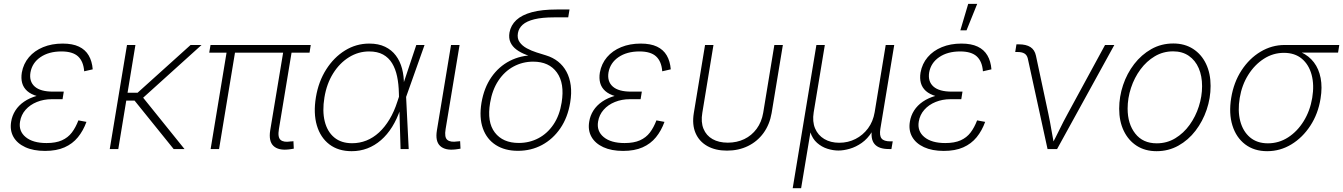

<svg xmlns="http://www.w3.org/2000/svg" viewBox="-20 -777 7002 1001"><path d="M214.8 9.8Q153.8 9.8 111.6 -9.8Q69.3 -29.3 50 -63.5Q30.8 -97.7 38.1 -142.1Q43 -173.8 60.1 -200.7Q77.1 -227.5 105.7 -247.1Q134.3 -266.6 173.1 -277.6Q211.9 -288.6 260.7 -288.6H310.5L306.2 -259.8H249.5Q208 -259.8 172.4 -245.4Q136.7 -231 113.5 -204.8Q90.3 -178.7 84.5 -143.1Q76.2 -93.3 113.8 -62.3Q151.4 -31.2 222.7 -31.2Q271 -31.2 302.7 -45.4Q334.5 -59.6 354.5 -85.9Q374.5 -112.3 388.7 -149.4L430.7 -141.6Q414.1 -95.7 386.2 -61.5Q358.4 -27.3 316.4 -8.8Q274.4 9.8 214.8 9.8ZM257.3 -266.1Q208 -266.1 174.6 -275.6Q141.1 -285.2 121.6 -302.7Q102.1 -320.3 95.5 -344.5Q88.9 -368.7 93.8 -398.9Q102.1 -444.8 130.9 -478.8Q159.7 -512.7 204.8 -531.2Q250 -549.8 306.6 -549.8Q358.4 -549.8 391.6 -533.9Q424.8 -518.1 442.4 -488Q460 -458 463.4 -415.5L418.9 -405.3Q415 -457 387 -482.9Q358.9 -508.8 300.3 -508.8Q234.4 -508.8 190.9 -479Q147.5 -449.2 138.7 -398.9Q131.3 -352.1 161.1 -325.7Q190.9 -299.3 256.3 -299.3H312.5L307.1 -266.1Z M686 -542.5 596.7 0H552.2L642.1 -542.5ZM1030.8 -542.5 709.5 -252.4H617.7L624 -293.5H697.3L973.6 -542.5ZM885.3 0 677.7 -257.3 713.4 -283.7 941.9 0Z M1485.8 2Q1431.6 8.3 1405.8 -16.1Q1379.9 -40.5 1388.7 -97.2L1460 -525.9H1503.9L1434.1 -104Q1426.8 -61 1443.1 -47.4Q1459.5 -33.7 1495.1 -39.6Q1501.5 -40 1503.4 -40Q1505.4 -40 1509.8 -41L1511.7 -2Q1506.8 -1 1500 0Q1493.2 1 1485.8 2ZM1078.1 0 1165 -525.9H1209L1122.1 0ZM1070.8 -502.4 1077.6 -542.5H1600.1L1593.8 -502.4Z M1813.5 11.2Q1743.7 11.2 1697 -24.4Q1650.4 -60.1 1631.8 -123.5Q1613.3 -187 1627 -270Q1640.6 -352.1 1680.7 -415Q1720.7 -478 1778.8 -513.9Q1836.9 -549.8 1905.3 -549.8Q1953.1 -549.8 1987.5 -533.2Q2022 -516.6 2043.9 -487.3Q2065.9 -458 2076.2 -418.9Q2086.4 -379.9 2085.9 -334.5H2100.6L2097.2 -272.9L2110.8 0H2068.4L2059.6 -291.5Q2058.6 -338.9 2050.3 -378.4Q2042 -418 2024.2 -447.3Q2006.3 -476.6 1977.1 -492.7Q1947.8 -508.8 1904.3 -508.8Q1848.1 -508.8 1799.3 -478.5Q1750.5 -448.2 1716.8 -394.3Q1683.1 -340.3 1671.4 -269Q1659.7 -197.8 1673.1 -144Q1686.5 -90.3 1722.7 -60.3Q1758.8 -30.3 1815.9 -30.3Q1855 -30.3 1890.4 -44.4Q1925.8 -58.6 1956.1 -86.4Q1986.3 -114.3 2010.7 -154.8Q2035.2 -195.3 2051.8 -247.6L2150.4 -542.5H2193.4L2096.7 -270L2080.1 -208.5H2067.4Q2049.8 -156.2 2024.4 -115.5Q1999 -74.7 1966.3 -46.4Q1933.6 -18.1 1895.3 -3.4Q1856.9 11.2 1813.5 11.2Z M2354.5 2Q2300.8 8.3 2274.7 -16.1Q2248.5 -40.5 2257.8 -97.2L2331.5 -542.5H2376L2303.2 -104Q2295.9 -61 2312.3 -47.6Q2328.6 -34.2 2364.3 -39.6Q2370.6 -40 2372.6 -40.3Q2374.5 -40.5 2378.9 -41L2380.9 -2Q2376 -1 2369.1 0Q2362.3 1 2354.5 2Z M2680.2 9.3Q2612.3 9.3 2564.9 -21Q2517.6 -51.3 2497.6 -107.4Q2477.5 -163.6 2490.2 -241.2Q2503.4 -319.3 2542 -374.8Q2580.6 -430.2 2637.7 -459.5Q2694.8 -488.8 2762.7 -488.8L2795.4 -469.7Q2756.8 -479 2725.3 -490.7Q2693.8 -502.4 2672.4 -518.6Q2650.9 -534.7 2641.1 -556.6Q2631.3 -578.6 2636.2 -607.4Q2643.1 -645.5 2671.9 -672.4Q2700.7 -699.2 2752.9 -713.4Q2805.2 -727.5 2882.3 -727.5H2949.2L2942.4 -686.5H2869.1Q2806.2 -686.5 2765.9 -676.5Q2725.6 -666.5 2705.1 -648.2Q2684.6 -629.9 2680.2 -604.5Q2675.3 -576.7 2689 -557.4Q2702.6 -538.1 2726.6 -525.1Q2750.5 -512.2 2777.3 -503.7Q2804.2 -495.1 2826.7 -488.3Q2862.3 -477.5 2889.4 -456.1Q2916.5 -434.6 2933.3 -403.3Q2950.2 -372.1 2955.6 -331.5Q2960.9 -291 2952.6 -241.7Q2939.9 -164.6 2901.4 -108.2Q2862.8 -51.8 2805.9 -21.2Q2749 9.3 2680.2 9.3ZM2684.6 -31.7Q2740.2 -31.7 2787.1 -56.4Q2834 -81.1 2865.7 -128.2Q2897.5 -175.3 2908.2 -242.7Q2924.3 -342.3 2883.5 -398.9Q2842.8 -455.6 2759.8 -455.6Q2704.6 -455.6 2657.5 -430.2Q2610.4 -404.8 2578.4 -356.7Q2546.4 -308.6 2535.2 -241.2Q2518.1 -140.6 2559.8 -86.2Q2601.6 -31.7 2684.6 -31.7Z M3228.5 9.8Q3167.5 9.8 3125.2 -9.8Q3083 -29.3 3063.7 -63.5Q3044.4 -97.7 3051.8 -142.1Q3056.6 -173.8 3073.7 -200.7Q3090.8 -227.5 3119.4 -247.1Q3147.9 -266.6 3186.8 -277.6Q3225.6 -288.6 3274.4 -288.6H3324.2L3319.8 -259.8H3263.2Q3221.7 -259.8 3186 -245.4Q3150.4 -231 3127.2 -204.8Q3104 -178.7 3098.1 -143.1Q3089.8 -93.3 3127.4 -62.3Q3165 -31.2 3236.3 -31.2Q3284.7 -31.2 3316.4 -45.4Q3348.1 -59.6 3368.2 -85.9Q3388.2 -112.3 3402.3 -149.4L3444.3 -141.6Q3427.7 -95.7 3399.9 -61.5Q3372.1 -27.3 3330.1 -8.8Q3288.1 9.8 3228.5 9.8ZM3271 -266.1Q3221.7 -266.1 3188.2 -275.6Q3154.8 -285.2 3135.3 -302.7Q3115.7 -320.3 3109.1 -344.5Q3102.5 -368.7 3107.4 -398.9Q3115.7 -444.8 3144.5 -478.8Q3173.3 -512.7 3218.5 -531.2Q3263.7 -549.8 3320.3 -549.8Q3372.1 -549.8 3405.3 -533.9Q3438.5 -518.1 3456.1 -488Q3473.6 -458 3477.1 -415.5L3432.6 -405.3Q3428.7 -457 3400.6 -482.9Q3372.6 -508.8 3314 -508.8Q3248 -508.8 3204.6 -479Q3161.1 -449.2 3152.3 -398.9Q3145 -352.1 3174.8 -325.7Q3204.6 -299.3 3270 -299.3H3326.2L3320.8 -266.1Z M3770 8.3Q3710 8.3 3667.5 -15.6Q3625 -39.6 3606.2 -83.5Q3587.4 -127.4 3597.2 -187.5L3655.8 -542.5H3699.7L3641.6 -189Q3633.3 -140.6 3647.7 -105.5Q3662.1 -70.3 3694.8 -51.8Q3727.5 -33.2 3774.4 -33.2Q3821.8 -33.2 3860.4 -51.8Q3898.9 -70.3 3924.8 -105.5Q3950.7 -140.6 3959 -189L4017.1 -542.5H4061.5L4002.9 -187.5Q3992.7 -127.9 3960.7 -83.7Q3928.7 -39.6 3879.6 -15.6Q3830.6 8.3 3770 8.3Z M4112.8 204.1 4236.3 -542.5H4280.3L4222.2 -191.4Q4214.4 -143.1 4229.5 -107.4Q4244.6 -71.8 4277.6 -52.2Q4310.5 -32.7 4355.5 -32.7Q4401.4 -32.7 4440.2 -52.5Q4479 -72.3 4505.4 -107.7Q4531.7 -143.1 4540 -191.4L4597.7 -542.5H4642.1L4569.8 -105.5Q4564 -69.8 4576.2 -54.9Q4588.4 -40 4621.6 -40H4634.3L4627.4 0H4613.8Q4561.5 0 4539.6 -25.9Q4517.6 -51.8 4526.4 -105.5L4538.1 -177.2H4556.6Q4547.9 -124.5 4525.4 -88.9Q4502.9 -53.2 4472.7 -32Q4442.4 -10.7 4410.4 -1.5Q4378.4 7.8 4351.1 7.8Q4323.2 7.8 4293.7 -1.5Q4264.2 -10.7 4240 -32Q4215.8 -53.2 4204.3 -88.9Q4192.9 -124.5 4201.7 -177.2H4220.2L4156.7 204.1Z M4900.4 9.8Q4839.4 9.8 4797.1 -9.8Q4754.9 -29.3 4735.6 -63.5Q4716.3 -97.7 4723.6 -142.1Q4728.5 -173.8 4745.6 -200.7Q4762.7 -227.5 4791.3 -247.1Q4819.8 -266.6 4858.6 -277.6Q4897.5 -288.6 4946.3 -288.6H4996.1L4991.7 -259.8H4935.1Q4893.6 -259.8 4857.9 -245.4Q4822.3 -231 4799.1 -204.8Q4775.9 -178.7 4770 -143.1Q4761.7 -93.3 4799.3 -62.3Q4836.9 -31.2 4908.2 -31.2Q4956.5 -31.2 4988.3 -45.4Q5020 -59.6 5040 -85.9Q5060.1 -112.3 5074.2 -149.4L5116.2 -141.6Q5099.6 -95.7 5071.8 -61.5Q5043.9 -27.3 5002 -8.8Q4960 9.8 4900.4 9.8ZM4942.9 -266.1Q4893.6 -266.1 4860.1 -275.6Q4826.7 -285.2 4807.1 -302.7Q4787.6 -320.3 4781 -344.5Q4774.4 -368.7 4779.3 -398.9Q4787.6 -444.8 4816.4 -478.8Q4845.2 -512.7 4890.4 -531.2Q4935.5 -549.8 4992.2 -549.8Q5043.9 -549.8 5077.1 -533.9Q5110.4 -518.1 5127.9 -488Q5145.5 -458 5148.9 -415.5L5104.5 -405.3Q5100.6 -457 5072.5 -482.9Q5044.4 -508.8 4985.8 -508.8Q4919.9 -508.8 4876.5 -479Q4833 -449.2 4824.2 -398.9Q4816.9 -352.1 4846.7 -325.7Q4876.5 -299.3 4941.9 -299.3H4998L4992.7 -266.1ZM4986.8 -618.7 5027.8 -756.8H5074.7L5019 -618.7Z M5441.4 0 5338.4 -472.2Q5334 -490.2 5321 -498Q5308.1 -505.9 5284.7 -505.9H5272.9L5279.3 -545.9H5291Q5330.1 -545.9 5352.3 -531.5Q5374.5 -517.1 5380.9 -486.8L5445.8 -183.1Q5454.6 -142.1 5461.4 -100.8Q5468.3 -59.6 5476.1 -19.5H5461.9Q5483.4 -59.6 5503.4 -100.8Q5523.4 -142.1 5545.9 -183.1L5741.2 -542.5H5789.6L5491.2 0Z M6009.8 11.2Q5950.2 11.2 5906.5 -16.8Q5862.8 -44.9 5838.9 -94.7Q5814.9 -144.5 5814.9 -210Q5814.9 -272.9 5835.2 -333.5Q5855.5 -394 5893.1 -442.9Q5930.7 -491.7 5982.4 -521Q6034.2 -550.3 6097.2 -550.3Q6156.2 -550.3 6200 -522.2Q6243.7 -494.1 6267.6 -444.3Q6291.5 -394.5 6291.5 -329.1Q6291.5 -265.6 6271 -205.1Q6250.5 -144.5 6212.9 -95.5Q6175.3 -46.4 6123.5 -17.6Q6071.8 11.2 6009.8 11.2ZM6010.7 -29.8Q6064 -29.8 6107.4 -56.2Q6150.9 -82.5 6182.1 -126Q6213.4 -169.4 6230.2 -222.2Q6247.1 -274.9 6247.1 -327.6Q6247.1 -380.9 6229.5 -421.6Q6211.9 -462.4 6178 -485.8Q6144 -509.3 6096.2 -509.3Q6043.9 -509.3 6000.7 -483.6Q5957.5 -458 5925.8 -415Q5894 -372.1 5876.5 -318.8Q5858.9 -265.6 5858.9 -210.9Q5858.9 -131.3 5898.7 -80.6Q5938.5 -29.8 6010.7 -29.8Z M6586.4 11.2Q6518.6 11.2 6471.7 -24.4Q6424.8 -60.1 6405.3 -122.8Q6385.7 -185.5 6398.9 -266.6Q6412.1 -347.7 6452.6 -409.9Q6493.2 -472.2 6551.8 -507.3Q6610.4 -542.5 6677.7 -542.5H6962.4L6956.1 -502.9H6731.4L6673.8 -501.5Q6617.2 -501.5 6569.1 -470.5Q6521 -439.5 6487.8 -386.7Q6454.6 -334 6443.4 -266.6Q6432.1 -199.7 6446 -146Q6460 -92.3 6496.8 -61Q6533.7 -29.8 6590.3 -29.8Q6647.5 -29.8 6695.6 -60.8Q6743.7 -91.8 6776.9 -145.5Q6810.1 -199.2 6821.3 -266.6Q6832.5 -334 6818.1 -387.2Q6803.7 -440.4 6767.1 -470.9Q6730.5 -501.5 6673.8 -501.5L6674.8 -522Q6725.1 -522 6764.6 -503.9Q6804.2 -485.8 6830.1 -451.9Q6856 -418 6865.2 -370.1Q6874.5 -322.3 6864.7 -262.7Q6852.1 -183.6 6811.5 -121.6Q6771 -59.6 6712.6 -24.2Q6654.3 11.2 6586.4 11.2Z"/></svg>

Font: Inter 16pt ExtraLight
Style: Italic
Weight: 250
Italic angle: -9.3988°
Version: Version 4.001;git-66647c0bb